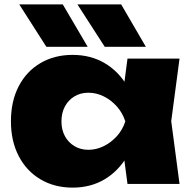

<svg xmlns="http://www.w3.org/2000/svg" viewBox="-20 -841 879 878"><path d="M563 0 536 -204 564 -286 536 -367 563 -573H801L763 -287L801 0ZM614 -286Q602 -195 561.5 -126.5Q521 -58 457.5 -20.5Q394 17 312 17Q229 17 165 -21Q101 -59 65.5 -127.5Q30 -196 30 -286Q30 -378 65.5 -446.5Q101 -515 165 -552.5Q229 -590 312 -590Q394 -590 457.5 -553Q521 -516 562 -447.5Q603 -379 614 -286ZM261 -286Q261 -248 276.5 -219Q292 -190 320 -173Q348 -156 384 -156Q421 -156 455 -173Q489 -190 515 -219Q541 -248 553 -286Q541 -324 515 -353.5Q489 -383 455 -400Q421 -417 384 -417Q348 -417 320 -400Q292 -383 276.5 -353.5Q261 -324 261 -286ZM534 -821 647 -627H459L334 -821ZM267 -821 381 -627H192L68 -821Z"/></svg>

Font: Unbounded ExtraBold
Style: Regular
Weight: 800
Designer: Luke Prowse, Jean-Baptiste Morizot, Fátima Lázaro, Florian Runge
Foundry: NaN
Version: Version 1.701;gftools[0.9.28.dev5+ged2979d]